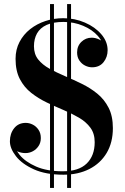

<svg xmlns="http://www.w3.org/2000/svg" viewBox="-20 -850 618 950"><path d="M294 14.5Q207 14.5 148 -12Q89 -38.5 59 -77Q29 -115.5 29 -151Q29 -189 50 -215.5Q71 -242 107.5 -242Q125 -242 142 -233.5Q159 -225 170.5 -208Q182 -191 182 -167Q182 -144.5 171 -127.8Q160 -111 142.8 -101.8Q125.5 -92.5 106 -92.5Q88 -92.5 70.2 -99.2Q52.5 -106 41.2 -119Q30 -132 30 -151L50 -148Q50 -117 77.5 -83.2Q105 -49.5 158.5 -26Q212 -2.5 290.5 -2.5Q369.5 -2.5 409 -41Q448.5 -79.5 448.5 -146.5Q448.5 -189.5 427.2 -218.2Q406 -247 371 -267.5Q336 -288 294.5 -305.5Q253 -323 211.2 -343Q169.5 -363 134.5 -390.5Q99.5 -418 78.2 -458.8Q57 -499.5 57 -559Q57 -605 76.5 -642.2Q96 -679.5 129.2 -705.8Q162.5 -732 204.8 -746Q247 -760 293 -760Q350 -760 400.2 -738.2Q450.5 -716.5 481.5 -680.2Q512.5 -644 512.5 -601.5Q512.5 -567.5 492.2 -542.2Q472 -517 435.5 -517Q418 -517 401 -525.5Q384 -534 372.8 -550.5Q361.5 -567 361.5 -590.5Q361.5 -622.5 382.8 -643Q404 -663.5 433.5 -663.5Q452 -663.5 470 -655Q488 -646.5 499.8 -632.8Q511.5 -619 511.5 -601.5H492.5Q492.5 -640 464.5 -671.8Q436.5 -703.5 391.2 -722.5Q346 -741.5 294.5 -741.5Q243.5 -741.5 211 -726.8Q178.5 -712 163.2 -684.8Q148 -657.5 148 -621Q148 -582 169 -555.8Q190 -529.5 225 -510.2Q260 -491 301.8 -473.2Q343.5 -455.5 385 -435.2Q426.5 -415 461.2 -386.8Q496 -358.5 517.2 -317.2Q538.5 -276 538.5 -216Q538.5 -145 507.8 -93.2Q477 -41.5 421.8 -13.5Q366.5 14.5 294 14.5ZM227.5 80V-830H247V80ZM312 80V-830H331.5V80Z"/></svg>

Font: Bodoni Moda 11pt SemiBold
Style: Regular
Weight: 600
Designer: Owen Earl
Foundry: indestructible type
Version: Version 2.004